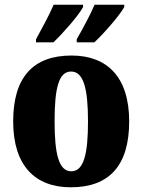

<svg xmlns="http://www.w3.org/2000/svg" viewBox="-20 -786 605 816"><path d="M306 -619V-606H381C421 -643 489 -721 508 -756V-766H382C363 -721 331 -663 306 -619ZM133 -619V-606H207C246 -643 315 -721 333 -756V-766H208C189 -721 157 -663 133 -619ZM281 10C444 10 529 -82 529 -270C529 -458 436 -550 284 -550C121 -550 36 -458 36 -270C36 -82 129 10 281 10ZM283 -58C230 -58 212 -131 212 -270C212 -410 229 -482 282 -482C335 -482 354 -410 354 -270C354 -131 336 -58 283 -58Z"/></svg>

Font: Noto Serif Myanmar Condensed Black
Style: Regular
Weight: 900
Width: 3
Designer: Ben Mitchell and the Monotype Design Team
Foundry: Monotype Imaging Inc.
Version: Version 2.106